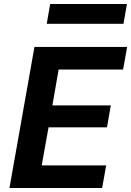

<svg xmlns="http://www.w3.org/2000/svg" viewBox="-20 -933 651 953"><path d="M27 0 151 -700H611L591 -588H271L240 -410H530L511 -301H221L187 -112H507L487 0ZM212 -815 229 -913H610L593 -815Z"/></svg>

Font: DM Sans 10pt ExtraBold
Style: Italic
Weight: 800
Italic angle: -10°
Version: Version 4.004;gftools[0.9.30]